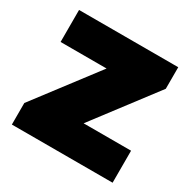

<svg xmlns="http://www.w3.org/2000/svg" viewBox="-137 -728 855 860"><g transform="rotate(30 290.5 -297.5)"><path d="M30 0V-111.5L297 -462.5L296 -429.5H34V-595H547V-483.5L280.5 -132.5L281.5 -165.5H551V0Z"/></g></svg>

Font: Encode Sans SC Black
Style: Regular
Weight: 900
Version: Version 3.002